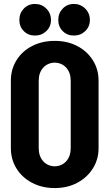

<svg xmlns="http://www.w3.org/2000/svg" viewBox="-20 -937 554 972"><path d="M479 -187Q479 -130 450 -84Q421 -38 371 -11.5Q321 15 258 15H257H256Q193 15 142.5 -11.5Q92 -38 63.5 -84Q35 -130 35 -187V-529Q35 -586 63.5 -632Q92 -678 142.5 -704Q193 -730 256 -730H257H258Q321 -730 371 -704Q421 -678 450 -632Q479 -586 479 -529ZM338 -528Q338 -569 315.5 -594Q293 -619 257 -620Q221 -619 198.5 -594Q176 -569 176 -528V-188Q176 -146 198.5 -121Q221 -96 257 -95Q293 -96 315.5 -121Q338 -146 338 -188ZM78 -836Q78 -870 100.5 -893.5Q123 -917 157 -917Q191 -917 214.5 -893.5Q238 -870 238 -836Q238 -802 214.5 -779.5Q191 -757 157 -757Q123 -757 100.5 -779.5Q78 -802 78 -836ZM275 -836Q275 -870 297.5 -893.5Q320 -917 354 -917Q388 -917 411.5 -893.5Q435 -870 435 -836Q435 -802 411.5 -779.5Q388 -757 354 -757Q320 -757 297.5 -779.5Q275 -802 275 -836Z"/></svg>

Font: Akshar SemiBold
Style: Regular
Weight: 600
Designer: Tall Chai
Foundry: Tall Chai
Version: Version 1.000